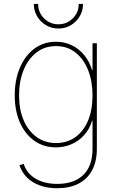

<svg xmlns="http://www.w3.org/2000/svg" viewBox="-20 -764 613 998"><path d="M277.3 214.4Q228 214.4 188.5 200.4Q148.9 186.5 121.6 159.9Q94.2 133.3 81.1 94.7L103 87.9Q114.3 122.1 138.7 145Q163.1 168 198.2 179.9Q233.4 191.9 277.3 191.9Q364.7 191.9 412.8 145.5Q460.9 99.1 460.9 9.3V-136.7H458.5Q445.3 -92.3 417 -61.3Q388.7 -30.3 351.1 -14.2Q313.5 2 271 2Q207 2 158.7 -32.2Q110.4 -66.4 83.5 -127.4Q56.6 -188.5 56.6 -268.6Q56.6 -349.1 83.5 -412.1Q110.4 -475.1 158.4 -511Q206.5 -546.9 271 -546.9Q315.9 -546.9 353.5 -528.6Q391.1 -510.3 418.2 -477.1Q445.3 -443.8 458.5 -399.4H460.9V-539.1H483.4V9.3Q483.4 75.2 458.7 121.1Q434.1 167 387.9 190.7Q341.8 214.4 277.3 214.4ZM271 -20.5Q328.1 -20.5 371.1 -50.8Q414.1 -81.1 437.5 -136.7Q460.9 -192.4 460.9 -268.6Q460.9 -342.3 437.7 -400.1Q414.6 -458 372.1 -491.2Q329.6 -524.4 271 -524.4Q212.9 -524.4 169.7 -491.2Q126.5 -458 102.8 -400.1Q79.1 -342.3 79.1 -268.6Q79.1 -194.3 103 -138.7Q127 -83 170.2 -51.8Q213.4 -20.5 271 -20.5ZM283.7 -615.7Q248 -615.7 219 -633.1Q189.9 -650.4 172.9 -679.4Q155.8 -708.5 155.8 -743.7H178.2Q178.2 -699.2 209.2 -668.5Q240.2 -637.7 283.7 -637.7Q327.1 -637.7 358.2 -668.5Q389.2 -699.2 389.2 -743.7H411.6Q411.6 -708.5 394.5 -679.4Q377.4 -650.4 348.6 -633.1Q319.8 -615.7 283.7 -615.7Z"/></svg>

Font: Inter 18pt Thin
Style: Regular
Weight: 250
Designer: Rasmus Andersson
Foundry: rsms
Version: Version 4.001;git-66647c0bb